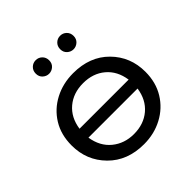

<svg xmlns="http://www.w3.org/2000/svg" viewBox="-192 -878 1034 1034"><g transform="rotate(-45 325.0 -360.5)"><path d="M325 6Q199 6 121.5 -72.5Q44 -151 44 -265Q44 -347 81.5 -407.5Q119 -468 183 -501.5Q247 -535 325 -535Q452 -535 529 -457Q606 -379 606 -265Q606 -184 568.5 -123Q531 -62 467 -28Q403 6 325 6ZM512 -299Q501 -374 450.5 -416.5Q400 -459 325 -459Q250 -459 199.5 -416.5Q149 -374 138 -299ZM325 -71Q400 -71 450.5 -113.5Q501 -156 512 -231H138Q150 -155 201.5 -113Q253 -71 325 -71ZM232 -624Q212 -624 196.5 -638Q181 -652 181 -675Q181 -698 196 -712.5Q211 -727 232 -727Q253 -727 268 -712.5Q283 -698 283 -675Q283 -652 267.5 -638Q252 -624 232 -624ZM418 -624Q398 -624 382.5 -638Q367 -652 367 -675Q367 -698 382 -712.5Q397 -727 418 -727Q439 -727 454 -712.5Q469 -698 469 -675Q469 -652 453.5 -638Q438 -624 418 -624Z"/></g></svg>

Font: Argentum Novus
Style: Regular
Weight: 400
Designer: Julieta Ulanovsky
Foundry: Julieta Ulanovsky
Version: Version 7.20;July 27, 2021;FontCreator 13.0.0.2683 64-bit